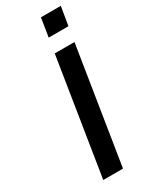

<svg xmlns="http://www.w3.org/2000/svg" viewBox="-231 -959 806 1011"><g transform="rotate(-30 172.0 -453.0)"><path d="M73 0 185 -705H305L193 0ZM199 -793 217 -906H338L319 -793Z"/></g></svg>

Font: Nunito Sans 10pt Expanded SemiBold
Style: Italic
Weight: 600
Width: 7
Italic angle: -9°
Designer: Vernon Adams
Foundry: Vernon Adams
Version: Version 3.101;gftools[0.9.27]